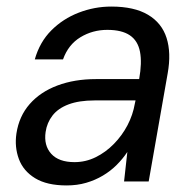

<svg xmlns="http://www.w3.org/2000/svg" viewBox="-20 -553 590 585"><path d="M183 12Q123 12 87 -10Q51 -32 37.5 -68.5Q24 -105 30 -146Q38 -199 70.5 -236Q103 -273 155 -292.5Q207 -312 272 -312H404Q413 -362 406.5 -395.5Q400 -429 375.5 -445.5Q351 -462 307 -462Q262 -462 225 -439.5Q188 -417 172 -372H86Q101 -425 136.5 -460.5Q172 -496 220 -514.5Q268 -533 319 -533Q389 -533 431 -508Q473 -483 487.5 -437.5Q502 -392 491 -330L433 0H358L368 -90Q354 -69 335.5 -50.5Q317 -32 293.5 -18Q270 -4 242.5 4Q215 12 183 12ZM207 -59Q241 -59 271.5 -74Q302 -89 327 -114.5Q352 -140 368.5 -171.5Q385 -203 391 -238L393 -247H268Q221 -247 189 -235Q157 -223 140 -201Q123 -179 119 -151Q113 -110 136 -84.5Q159 -59 207 -59Z"/></svg>

Font: DM Sans 10pt
Style: Italic
Weight: 400
Italic angle: -10°
Version: Version 4.004;gftools[0.9.30]